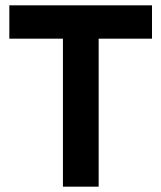

<svg xmlns="http://www.w3.org/2000/svg" viewBox="-20 -700 605 720"><path d="M216 -555H15V-680H550V-555H350V0H216Z"/></svg>

Font: CyStack Display
Style: Bold
Weight: 700
Designer: Weizhong Zhang
Foundry: 本地遙控
Version: Version 1.000;Glyphs 3.1.2 (3151)